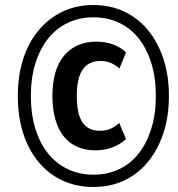

<svg xmlns="http://www.w3.org/2000/svg" viewBox="-20 -735 710 765"><path d="M351 10Q285 10 229.5 -15.5Q174 -41 134 -89Q94 -137 72.5 -203.5Q51 -270 51 -352Q51 -434 72.5 -500.5Q94 -567 134.5 -615Q175 -663 230 -689Q285 -715 352 -715Q419 -715 474.5 -689Q530 -663 569.5 -615Q609 -567 631 -501Q653 -435 653 -353Q653 -271 631 -204.5Q609 -138 569 -89.5Q529 -41 474 -15.5Q419 10 351 10ZM361 -136Q306 -136 267.5 -161Q229 -186 209 -235Q189 -284 189 -352Q189 -423 209.5 -470.5Q230 -518 269.5 -543.5Q309 -569 364 -569Q400 -569 430.5 -558Q461 -547 482 -526L456 -462Q438 -478 420 -485Q402 -492 381 -492Q333 -492 309.5 -458Q286 -424 286 -353Q286 -281 308.5 -247.5Q331 -214 378 -214Q403 -214 421.5 -222.5Q440 -231 455 -245L482 -181Q461 -161 429.5 -148.5Q398 -136 361 -136ZM352 -39Q409 -39 455 -61Q501 -83 533 -124Q565 -165 583 -223Q601 -281 601 -353Q601 -425 583 -483Q565 -541 533 -581.5Q501 -622 455 -644Q409 -666 352 -666Q296 -666 250 -644Q204 -622 171.5 -581Q139 -540 121 -482.5Q103 -425 103 -352Q103 -280 121 -222Q139 -164 171.5 -123.5Q204 -83 250 -61Q296 -39 352 -39Z"/></svg>

Font: Nunito Sans 10pt Condensed
Style: Bold Italic
Weight: 700
Width: 3
Italic angle: -9°
Designer: Vernon Adams
Foundry: Vernon Adams
Version: Version 3.101;gftools[0.9.27]